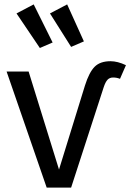

<svg xmlns="http://www.w3.org/2000/svg" viewBox="-20 -852 592 872"><path d="M303 0H192L10 -527H110L248 -82L366 -464Q385 -524 410 -549Q435 -574 482 -574Q514 -574 552 -556L525 -494Q510 -500 494 -500Q478 -500 468.5 -490Q459 -480 451 -456ZM219 -659 161 -634 55 -791 133 -832ZM361 -664 303 -639 207 -791 285 -832Z"/></svg>

Font: FiraGOUPP
Style: Medium
Weight: 400
Designer: bBox Type
Foundry: bBox Type GmbH
Version: Version 1.001